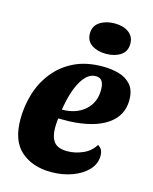

<svg xmlns="http://www.w3.org/2000/svg" viewBox="-115 -819 727 915"><g transform="rotate(15 249.0 -361.5)"><path d="M226 20Q134 20 77 -29.5Q20 -79 20 -186Q20 -251 38.5 -312Q57 -373 96 -422.5Q135 -472 194.5 -501Q254 -530 336 -530Q378 -530 415 -519.5Q452 -509 475 -482.5Q498 -456 498 -407Q498 -330 432.5 -285.5Q367 -241 245 -236Q232 -236 218.5 -236Q205 -236 193 -236Q190 -212 190 -189Q190 -145 208.5 -120.5Q227 -96 275 -96Q314 -96 352 -113Q390 -130 409 -163Q423 -155 428.5 -143.5Q434 -132 434 -116Q434 -76 405.5 -45.5Q377 -15 329.5 2.5Q282 20 226 20ZM199 -281Q269 -281 312.5 -319.5Q356 -358 355 -422Q355 -448 345.5 -462.5Q336 -477 314 -477Q275 -477 244.5 -426Q214 -375 199 -281ZM333 -592Q290 -592 262 -611Q234 -630 234 -666Q234 -704 264 -723.5Q294 -743 336 -743Q379 -743 406 -723.5Q433 -704 433 -668Q433 -630 404 -611Q375 -592 333 -592Z"/></g></svg>

Font: Sansita Swashed
Style: Bold
Weight: 700
Designer: Pablo Cosgaya
Foundry: Omnibus-Type
Version: Version 1.003; ttfautohint (v1.8.3)